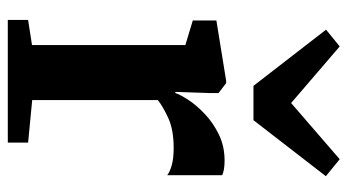

<svg xmlns="http://www.w3.org/2000/svg" viewBox="-219 -671 890 492"><g transform="rotate(90 226.0 -425.0)"><path d="M31 0V-52L95.5 -62V-455L32.5 -474V-534.5L187 -559.5H193L218.5 -540V-517L215.5 -429L218.5 -429.5Q222.5 -442 236.2 -463Q250 -484 272.5 -505.2Q295 -526.5 325 -541Q355 -555.5 391.5 -555.5Q405 -555.5 414 -553.8Q423 -552 429 -549.5V-408.5Q420 -415.5 403 -420.2Q386 -425 358.5 -425Q313 -425 283.2 -411.5Q253.5 -398 236.5 -384.5V-62.5L345.5 -52V0ZM99 -850.5 244 -726 388 -850.5 431.5 -815 288 -629.5H200L56 -815.5Z"/></g></svg>

Font: Merriweather Text Regular
Style: Bold
Weight: 700
Designer: Eben Sorkin
Foundry: Eben Sorkin
Version: Version 2.100; ttfautohint (v1.7.19-72a1) -l 8 -r 50 -G 200 